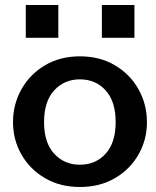

<svg xmlns="http://www.w3.org/2000/svg" viewBox="-20 -735 623 767"><path d="M299 12Q220 12 159.5 -23.5Q99 -59 65.5 -118Q32 -177 32 -247Q32 -318 65.5 -378Q99 -438 159.5 -474Q220 -510 299 -510Q379 -510 439.5 -474Q500 -438 533.5 -378Q567 -318 567 -247Q567 -177 533.5 -118Q500 -59 439.5 -23.5Q379 12 299 12ZM299 -77Q362 -77 402 -121Q442 -165 442 -247Q442 -330 402 -374Q362 -418 299 -418Q237 -418 196.5 -374Q156 -330 156 -247Q156 -165 196.5 -121Q237 -77 299 -77ZM83 -584V-715H213V-584ZM387 -584V-715H517V-584Z"/></svg>

Font: Panamera
Style: Bold
Weight: 700
Designer: Bastien Sozeau
Foundry: NBR — Bastien Sozeau
Version: Version 3.002; ttfautohint (v1.8.4.7-5d5b);gftools[0.9.33]